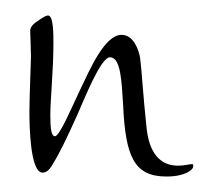

<svg xmlns="http://www.w3.org/2000/svg" viewBox="-20 -238 270 248"><path d="M42 -218C38 -218 29 -211 26 -209C23 -207 19 -203 19 -198C19 -195 20 -173 20 -165C20 -157 18 -114 18 -93C18 -75 19 -15 35 -15C40 -15 44 -19 47 -24C58 -42 66 -59 80 -90C89 -110 110 -164 122 -164C136 -164 137 -134 139 -103C142 -36 153 -10 195 -10C220 -10 228 -19 229 -21C230 -24 230 -26 228 -26C224 -26 219 -24 210 -24C187 -24 172 -40 169 -76C165 -113 163 -148 161 -163C159 -175 152 -193 137 -193C115 -193 96 -148 83 -121C73 -100 57 -62 51 -62C46 -62 45 -73 45 -90C45 -108 49 -148 49 -182C49 -195 49 -218 42 -218Z"/></svg>

Font: Stalemate
Style: Regular
Weight: 400
Designer: Astigmatic (AOETI)
Foundry: Astigmatic (AOETI)
Version: Version 001.000